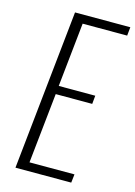

<svg xmlns="http://www.w3.org/2000/svg" viewBox="-122 -875 662 940"><g transform="rotate(15 209.0 -405.0)"><path d="M53.2 0 138.2 -809.6H418.5L414.1 -766.1H188.5L154.3 -441.4H339.4L335.4 -398.9H150.4L112.8 -43H340.8L335.9 0Z"/></g></svg>

Font: Oswald
Style: Extra-Light
Weight: 200
Designer: Vernon Adams
Foundry: Vernon Adams
Version: 3.0; ttfautohint (v0.94.23-7a4d-dirty) -l 8 -r 50 -G 200 -x 